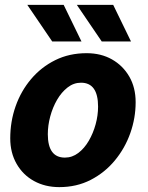

<svg xmlns="http://www.w3.org/2000/svg" viewBox="-20 -755 606 787"><path d="M22 -188Q22 -257 44 -319.5Q66 -382 107.5 -431Q149 -480 206.5 -508.5Q264 -537 335 -537Q394 -537 439 -511.5Q484 -486 510 -441Q536 -396 536 -336Q536 -271 514 -209Q492 -147 450.5 -97Q409 -47 351.5 -17.5Q294 12 223 12Q165 12 119.5 -13Q74 -38 48 -83.5Q22 -129 22 -188ZM176 -205Q176 -109 246 -109Q276 -109 301 -128Q326 -147 344 -178Q362 -209 372 -245.5Q382 -282 382 -318Q382 -416 312 -416Q282 -416 257 -396.5Q232 -377 214 -346Q196 -315 186 -278Q176 -241 176 -205ZM92 -735H241L314 -585H194ZM295 -735H444L517 -585H397Z"/></svg>

Font: Radio Canada
Style: Bold Italic
Weight: 700
Italic angle: -12°
Designer: Charles Daoud, Etienne Aubert Bonn, Alexandre Saumier Demers, Jacques Le Bailly
Foundry: Radio-Canada
Version: Version 2.104; ttfautohint (v1.8.4.7-5d5b);gftools[0.9.28.de